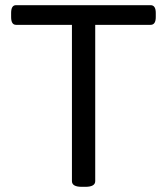

<svg xmlns="http://www.w3.org/2000/svg" viewBox="-20 -720 644 742"><path d="M296 2Q258 2 258 -20V-624H42Q23 -624 23 -654V-670Q23 -700 42 -700H562Q582 -700 582 -670V-654Q582 -624 562 -624H348V-20Q348 2 310 2Z"/></svg>

Font: Asap Semi Expanded
Style: Regular
Weight: 400
Width: 6
Designer: Pablo Cosgaya
Foundry: Omnibus-Type
Version: Version 3.001; ttfautohint (v1.8.4.7-5d5b)